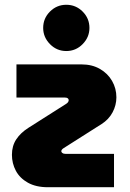

<svg xmlns="http://www.w3.org/2000/svg" viewBox="-20 -785 544 805"><path d="M181 0Q131 0 97 -19Q63 -38 46.5 -69Q30 -100 30 -136Q30 -173 48 -200.5Q66 -228 99 -249L258 -350Q264 -354 266 -358Q268 -362 268 -365Q268 -370 264 -373Q260 -376 252 -376H49V-515H322Q366 -515 399 -496Q432 -477 450 -445.5Q468 -414 468 -377Q468 -344 452 -314Q436 -284 406 -265L247 -164Q242 -161 239.5 -157.5Q237 -154 237 -151Q237 -147 241.5 -143.5Q246 -140 254 -140H458V0ZM258 -571Q218 -571 189.5 -600Q161 -629 161 -668Q161 -708 189.5 -736.5Q218 -765 258 -765Q298 -765 326.5 -736.5Q355 -708 355 -668Q355 -629 326.5 -600Q298 -571 258 -571Z"/></svg>

Font: MuseoModerno Thin ExtraBold
Style: Regular
Weight: 800
Version: Version 1.002